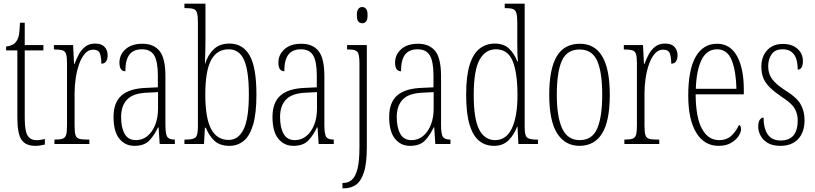

<svg xmlns="http://www.w3.org/2000/svg" viewBox="-20 -780 4416 1040"><path d="M171 10Q119 10 96.5 -23Q74 -56 74 -142V-507H13V-528Q51 -532 67 -554Q80 -571 83.5 -596Q87 -621 88 -657H114V-536H215V-507H114V-141Q114 -70 129.5 -45.5Q145 -21 176 -21Q189 -21 199.5 -22.5Q210 -24 223 -27V3Q211 6 197.5 8Q184 10 171 10Z M275 0V-24H277Q304 -24 318.5 -28.5Q333 -33 338 -49Q343 -65 343 -100V-437Q343 -471 338 -487Q333 -503 318 -507.5Q303 -512 275 -512H272V-536H376L381 -434H384Q393 -459 406.5 -484.5Q420 -510 441.5 -527Q463 -544 495 -544Q530 -544 546.5 -526Q563 -508 563 -480Q563 -461 555 -448Q547 -435 529 -435Q529 -466 522 -488.5Q515 -511 484 -511Q459 -511 440 -489.5Q421 -468 408.5 -432.5Q396 -397 390 -355.5Q384 -314 384 -274V-99Q384 -64 389 -48.5Q394 -33 408 -28.5Q422 -24 451 -24H464V0Z M708 10Q658 10 626.5 -28.5Q595 -67 595 -147Q595 -225 638.5 -263Q682 -301 772 -304L835 -307V-371Q835 -446 815.5 -479.5Q796 -513 749 -513Q703 -513 681 -484Q659 -455 659 -394Q627 -394 627 -441Q627 -484 660 -513.5Q693 -543 751 -543Q813 -543 844.5 -503.5Q876 -464 876 -367V-105Q876 -52 886.5 -38Q897 -24 925 -24H927V0H845L839 -90H836Q816 -47 788.5 -18.5Q761 10 708 10ZM716 -21Q752 -21 779 -43.5Q806 -66 821 -104.5Q836 -143 836 -191V-281L777 -278Q701 -275 668.5 -241Q636 -207 636 -146Q636 -90 655 -55.5Q674 -21 716 -21Z M1223 10Q1171 10 1141.5 -17.5Q1112 -45 1095 -88H1090L1085 0H979V-24H988Q1027 -24 1039.5 -36Q1052 -48 1052 -93V-659Q1052 -694 1047 -710.5Q1042 -727 1028 -731.5Q1014 -736 987 -736H979V-760H1093V-564Q1093 -538 1092 -501.5Q1091 -465 1090 -434H1091Q1106 -483 1138 -513.5Q1170 -544 1223 -544Q1295 -544 1332 -480Q1369 -416 1369 -267Q1369 -164 1350.5 -103Q1332 -42 1299 -16Q1266 10 1223 10ZM1219 -22Q1271 -22 1299.5 -79.5Q1328 -137 1328 -269Q1328 -395 1302.5 -454Q1277 -513 1219 -513Q1155 -513 1123.5 -454.5Q1092 -396 1092 -268Q1092 -141 1123.5 -81.5Q1155 -22 1219 -22Z M1569 10Q1519 10 1487.5 -28.5Q1456 -67 1456 -147Q1456 -225 1499.5 -263Q1543 -301 1633 -304L1696 -307V-371Q1696 -446 1676.5 -479.5Q1657 -513 1610 -513Q1564 -513 1542 -484Q1520 -455 1520 -394Q1488 -394 1488 -441Q1488 -484 1521 -513.5Q1554 -543 1612 -543Q1674 -543 1705.5 -503.5Q1737 -464 1737 -367V-105Q1737 -52 1747.5 -38Q1758 -24 1786 -24H1788V0H1706L1700 -90H1697Q1677 -47 1649.5 -18.5Q1622 10 1569 10ZM1577 -21Q1613 -21 1640 -43.5Q1667 -66 1682 -104.5Q1697 -143 1697 -191V-281L1638 -278Q1562 -275 1529.5 -241Q1497 -207 1497 -146Q1497 -90 1516 -55.5Q1535 -21 1577 -21Z M1942 -654Q1930 -654 1921.5 -663Q1913 -672 1913 -698Q1913 -723 1921.5 -732.5Q1930 -742 1942 -742Q1954 -742 1962.5 -732.5Q1971 -723 1971 -698Q1971 -672 1962.5 -663Q1954 -654 1942 -654ZM1835 240V211H1840Q1867 211 1886.5 193.5Q1906 176 1916.5 134Q1927 92 1927 18V-437Q1927 -486 1916 -499Q1905 -512 1870 -512H1860V-536H1967V16Q1967 107 1950.5 155.5Q1934 204 1906.5 222Q1879 240 1845 240Z M2201 10Q2151 10 2119.5 -28.5Q2088 -67 2088 -147Q2088 -225 2131.5 -263Q2175 -301 2265 -304L2328 -307V-371Q2328 -446 2308.5 -479.5Q2289 -513 2242 -513Q2196 -513 2174 -484Q2152 -455 2152 -394Q2120 -394 2120 -441Q2120 -484 2153 -513.5Q2186 -543 2244 -543Q2306 -543 2337.5 -503.5Q2369 -464 2369 -367V-105Q2369 -52 2379.5 -38Q2390 -24 2418 -24H2420V0H2338L2332 -90H2329Q2309 -47 2281.5 -18.5Q2254 10 2201 10ZM2209 -21Q2245 -21 2272 -43.5Q2299 -66 2314 -104.5Q2329 -143 2329 -191V-281L2270 -278Q2194 -275 2161.5 -241Q2129 -207 2129 -146Q2129 -90 2148 -55.5Q2167 -21 2209 -21Z M2656 10Q2609 10 2575.5 -17Q2542 -44 2523.5 -104.5Q2505 -165 2505 -267Q2505 -370 2524.5 -430.5Q2544 -491 2579 -517.5Q2614 -544 2660 -544Q2708 -544 2736.5 -517.5Q2765 -491 2782 -448H2786Q2783 -471 2782.5 -496Q2782 -521 2782 -548V-655Q2782 -692 2777 -709Q2772 -726 2758.5 -731Q2745 -736 2719 -736H2714V-760H2822V-91Q2822 -47 2834.5 -35.5Q2847 -24 2885 -24H2894V0H2788L2783 -94H2781Q2763 -47 2733 -18.5Q2703 10 2656 10ZM2662 -21Q2722 -21 2752.5 -84.5Q2783 -148 2783 -265Q2783 -385 2757 -449Q2731 -513 2666 -513Q2609 -513 2577.5 -456Q2546 -399 2546 -265Q2546 -136 2575.5 -78.5Q2605 -21 2662 -21Z M3119 10Q3041 10 2998 -57.5Q2955 -125 2955 -267Q2955 -406 2995.5 -474.5Q3036 -543 3121 -543Q3283 -543 3283 -267Q3283 -123 3241 -56.5Q3199 10 3119 10ZM3120 -21Q3188 -21 3215 -84Q3242 -147 3242 -267Q3242 -390 3214.5 -451Q3187 -512 3119 -512Q3051 -512 3023.5 -451Q2996 -390 2996 -267Q2996 -146 3025.5 -83.5Q3055 -21 3120 -21Z M3362 0V-24H3364Q3391 -24 3405.5 -28.5Q3420 -33 3425 -49Q3430 -65 3430 -100V-437Q3430 -471 3425 -487Q3420 -503 3405 -507.5Q3390 -512 3362 -512H3359V-536H3463L3468 -434H3471Q3480 -459 3493.5 -484.5Q3507 -510 3528.5 -527Q3550 -544 3582 -544Q3617 -544 3633.5 -526Q3650 -508 3650 -480Q3650 -461 3642 -448Q3634 -435 3616 -435Q3616 -466 3609 -488.5Q3602 -511 3571 -511Q3546 -511 3527 -489.5Q3508 -468 3495.5 -432.5Q3483 -397 3477 -355.5Q3471 -314 3471 -274V-99Q3471 -64 3476 -48.5Q3481 -33 3495 -28.5Q3509 -24 3538 -24H3551V0Z M3872 10Q3795 10 3751.5 -61Q3708 -132 3708 -262Q3708 -403 3748.5 -473Q3789 -543 3864 -543Q3935 -543 3972 -476.5Q4009 -410 4009 -294V-269H3748Q3749 -143 3782.5 -82Q3816 -21 3875 -21Q3918 -21 3944 -47Q3970 -73 3983 -104Q3987 -102 3990.5 -96.5Q3994 -91 3994 -80Q3994 -63 3980 -42Q3966 -21 3939 -5.5Q3912 10 3872 10ZM3969 -299Q3967 -394 3943.5 -453.5Q3920 -513 3864 -513Q3808 -513 3780 -455.5Q3752 -398 3749 -299Z M4207 10Q4165 10 4139 -5.5Q4113 -21 4100 -45Q4087 -69 4087 -93Q4087 -119 4095.5 -131Q4104 -143 4116 -143Q4116 -85 4138.5 -52Q4161 -19 4208 -19Q4301 -19 4301 -128Q4301 -163 4284.5 -192Q4268 -221 4216 -254Q4175 -282 4150.5 -306Q4126 -330 4115 -356.5Q4104 -383 4104 -418Q4104 -474 4135.5 -508Q4167 -542 4220 -542Q4270 -542 4299.5 -516Q4329 -490 4329 -450Q4329 -403 4301 -403Q4301 -513 4219 -513Q4178 -513 4159.5 -486Q4141 -459 4141 -421Q4141 -379 4164 -349.5Q4187 -320 4236 -289Q4295 -253 4316.5 -215.5Q4338 -178 4338 -130Q4338 -64 4303.5 -27Q4269 10 4207 10Z"/></svg>

Font: Noto Serif ExtraCondensed ExtraLight
Style: Regular
Weight: 200
Width: 2
Designer: Monotype Design Team
Foundry: Monotype Imaging Inc.
Version: Version 2.015